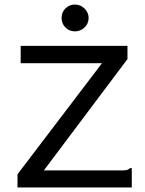

<svg xmlns="http://www.w3.org/2000/svg" viewBox="-20 -825 640 845"><path d="M57 -58 429 -547H71V-623H541V-565L173 -75H515Q532 -75 539 -77Q546 -79 552 -85H560V0H57ZM310 -687Q285 -687 268 -704Q251 -721 251 -746Q251 -771 268 -788Q285 -805 310 -805Q334 -805 352 -787.5Q370 -770 370 -746Q370 -721 352 -704Q334 -687 310 -687Z"/></svg>

Font: Inconsolata Expanded Medium
Style: Regular
Weight: 500
Width: 7
Monospace: yes
Designer: Raph Levien, Cyreal, Brenton Simpson
Foundry: Raph Levien, Cyreal, Google
Version: Version 3.001; ttfautohint (v1.8.2.53-6de2)